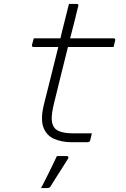

<svg xmlns="http://www.w3.org/2000/svg" viewBox="-20 -720 640 972"><path d="M445 -45Q443 -36 441 -28Q439 -20 437 -11Q435 -4 431.5 -2Q428 0 423 0H344Q293 0 254 -17Q215 -34 199.5 -76Q184 -118 203 -194Q222 -268 239.5 -339Q257 -410 275 -482H151Q139 -482 142 -493Q144 -502 146.5 -509.5Q149 -517 151 -526H286Q290 -544 294.5 -562.5Q299 -581 304 -600Q310 -625 316.5 -650Q323 -675 329 -700H368Q380 -700 376 -689Q366 -648 356 -607.5Q346 -567 335 -526H555Q565 -526 563 -515Q561 -506 559 -498.5Q557 -491 555 -482H324Q306 -410 288 -337.5Q270 -265 252 -191Q241 -145 242 -115.5Q243 -86 259 -69Q283 -45 352 -45ZM268 70H317Q323 70 325.5 74Q328 78 324 84Q306 113 293.5 132.5Q281 152 268.5 171.5Q256 191 237 222Q235 226 231 229Q227 232 220 232H188Q205 199 217.5 174Q230 149 242 124.5Q254 100 268 70Z"/></svg>

Font: Recursive Mn Lnr St Lt
Style: Italic
Weight: 300
Italic angle: -15°
Monospace: yes
Version: Version 1.079;hotconv 1.0.112;makeotfexe 2.5.65598; ttfautoh